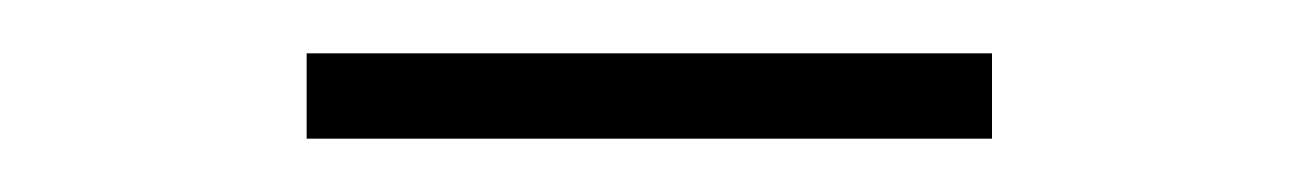

<svg xmlns="http://www.w3.org/2000/svg" viewBox="-20 -704 486 72"><path d="M95 -652V-684H352V-652Z"/></svg>

Font: TypoPRO Titillium Title
Style: Regular
Weight: 250
Designer: Campivisivi
Foundry: Accademia di Belle Arti di Urbino and students of MA course of Visual design
Version: 1.000